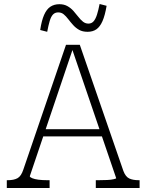

<svg xmlns="http://www.w3.org/2000/svg" viewBox="-20 -940 732 960"><path d="M188 -294H496L505 -258H181ZM336 -708 347 -704 129 -59Q129 -54 141 -49Q153 -44 172.5 -41.5Q192 -39 216 -39H228V0H14V-39H19Q49 -39 67.5 -49Q86 -59 97 -93L310 -716H379L597 -85Q608 -56 626.5 -47.5Q645 -39 673 -39H678V0H459V-39H473Q496 -39 516 -40Q536 -41 548.5 -44Q561 -47 561 -49ZM418 -781Q393 -781 376 -790.5Q359 -800 345.5 -815Q332 -830 321 -844.5Q310 -859 298.5 -868.5Q287 -878 271 -878Q255 -878 245 -867.5Q235 -857 228.5 -835Q222 -813 216 -781L181 -790Q188 -837 200.5 -865.5Q213 -894 232 -906.5Q251 -919 277 -919Q300 -919 317 -909.5Q334 -900 347 -885.5Q360 -871 371.5 -856Q383 -841 395 -831.5Q407 -822 422 -822Q438 -822 448 -833.5Q458 -845 465 -867Q472 -889 478 -920L513 -911Q505 -863 492.5 -834.5Q480 -806 462 -793.5Q444 -781 418 -781Z"/></svg>

Font: Roboto Serif Thin
Style: Regular
Weight: 250
Designer: Greg Gazdowicz
Foundry: Commercial Type
Version: Version 1.004